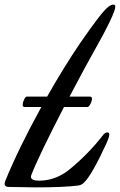

<svg xmlns="http://www.w3.org/2000/svg" viewBox="-52 -789 519 831"><path d="M311 2Q301 12 286 14Q225 22 100 22L-17 20Q-32 19 -32 6L-30 -4Q27 -144 127 -326H54Q46 -326 46 -336Q46 -344 52 -357.5Q58 -371 64 -371H152Q227 -503 296 -604Q387 -736 415 -758Q428 -769 439 -769Q447 -769 447 -760Q447 -744 420 -689Q393 -634 373 -600Q314 -495 249 -371H337Q346 -371 346 -362Q346 -352 340 -340Q334 -328 328 -326H225Q114 -111 83 -30Q82 -27 82 -24Q82 -7 117 -7Q185 -7 243 -51Q329 -120 397 -208Q405 -216 413 -216Q421 -216 421 -206Q421 -196 410 -171Q345 -30 311 2Z"/></svg>

Font: Aguafina Script
Style: Regular
Weight: 400
Designer: Angel Koziupa and Alejandro Paul
Foundry: Angel Koziupa and Alejandro Paul
Version: Version 1.000